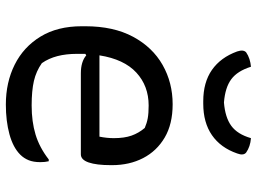

<svg xmlns="http://www.w3.org/2000/svg" viewBox="-128 -716 857 640"><g transform="rotate(90 300.0 -396.5)"><path d="M328 -544Q394 -544 439 -517.5Q484 -491 507.5 -445.5Q531 -400 531 -342V-338Q531 -290 522 -264Q513 -238 495 -238H225Q186 -238 165 -256L160 -253Q160 -245 160 -236V-225Q160 -189 167.5 -160Q175 -131 191 -108Q218 -89 250.5 -81.5Q283 -74 332 -74Q386 -74 429 -87Q472 -100 512 -131H518Q521 -119 521 -103Q521 -80 514.5 -64Q508 -48 496 -36Q472 -12 428 0Q384 12 329 12Q255 12 196 -17.5Q137 -47 102.5 -103.5Q68 -160 68 -241V-253Q68 -347 103 -412Q138 -477 197 -510.5Q256 -544 328 -544ZM332 -464Q267 -464 222.5 -423Q178 -382 165 -300H436Q441 -325 441 -348Q441 -383 432.5 -407Q424 -431 407 -451Q391 -458 374.5 -461Q358 -464 332 -464ZM322 -715Q372 -719 400 -739.5Q428 -760 441 -805Q455 -804 467 -800Q479 -796 489 -789Q500 -780 492 -759Q473 -704 431 -675Q389 -646 326 -646H318Q255 -646 213.5 -675Q172 -704 152 -759Q145 -780 155 -789Q165 -796 177.5 -800Q190 -804 203 -805Q217 -760 244.5 -739.5Q272 -719 322 -715Z"/></g></svg>

Font: Recursive Sn Csl St
Style: Regular
Weight: 400
Version: Version 1.079;hotconv 1.0.112;makeotfexe 2.5.65598; ttfautoh